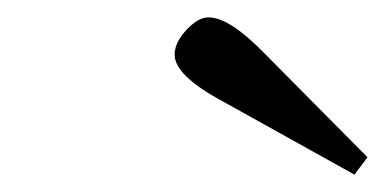

<svg xmlns="http://www.w3.org/2000/svg" viewBox="-20 -743 443 221"><path d="M181 -680Q181 -694 194.5 -708.5Q208 -723 220 -723Q244 -723 284 -682L403 -562L388 -542L237 -626Q181 -656 181 -680Z"/></svg>

Font: Heuristica
Style: Italic
Weight: 400
Italic angle: -13°
Version: Version 1.0.2